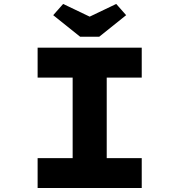

<svg xmlns="http://www.w3.org/2000/svg" viewBox="-20 -938 896 958"><path d="M167.7 0V-149.1H342.5V-550.9H167.7V-700H687.2V-550.9H512.5V-149.1H687.2V0ZM379.9 -754.7 245.5 -862.3 295 -918.3 442.5 -847.8H412.5L559.9 -918.3L609.4 -862.3L475.1 -754.7Z"/></svg>

Font: Lexend Tera
Style: Regular
Weight: 400
Designer: Bonnie Shaver-Troup, Thomas Jockin
Foundry: Lexend
Version: Version 1.007